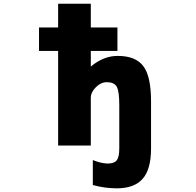

<svg xmlns="http://www.w3.org/2000/svg" viewBox="-20 -772 1040 1021"><path d="M187.5 -501V-626H289.1V-752H462.9V-626H604.5V-501H462.9V-418Q531.2 -475.6 607.4 -474.6Q700.2 -474.6 741.7 -420.9Q783.2 -367.2 783.2 -232.4V17.6Q783.2 128.9 738.3 179.2Q693.4 229.5 601.6 229.5Q537.1 229.5 473.6 211.9V79.1Q516.6 96.7 551.8 97.7Q586.9 97.7 600.6 80.6Q614.3 63.5 614.3 17.6V-211.9Q614.3 -289.1 600.1 -312Q585.9 -335 547.9 -335Q516.6 -335 489.7 -308.1Q462.9 -281.2 462.9 -252V2H289.1V-501Z"/></svg>

Font: GenEi Gothic M Heavy
Style: Regular
Weight: 800
Designer: o_tamon (Modified); [Source Han Sans]
Ryoko NISHIZUKA  (kana & ideographs); Paul D. Hunt (Latin, Greek & Cyrillic); Wenl
Version: Version 1.1a;Original Version 1.004